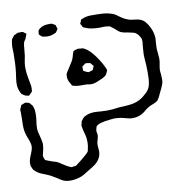

<svg xmlns="http://www.w3.org/2000/svg" viewBox="-84 -790 873 917"><g transform="rotate(-10 352.5 -331.0)"><path d="M699 -352Q699 -340 697 -334Q694 -323 687.5 -309.5Q681 -296 678 -290Q670 -272 665 -264Q659 -255 659 -255Q651 -248 638.5 -243.5Q626 -239 620 -236Q614 -233 602 -225Q598 -222 593.5 -218Q589 -214 585 -211Q560 -193 529 -193Q514 -193 491 -200Q469 -206 458 -206L444 -207Q436 -207 398 -202Q373 -198 362 -192Q360 -190 357.5 -189Q355 -188 353 -186L350 -178Q350 -176 348.5 -172Q347 -168 347 -165V-163Q347 -158 348.5 -153Q350 -148 350 -144Q350 -136 346 -122Q341 -109 341 -96Q341 -88 342 -81Q343 -74 343 -66Q343 -30 311 -5Q299 4 278 16Q273 19 260.5 27Q248 35 238 39Q211 49 186 49Q166 49 151 43Q145 41 123 26Q98 11 94 9L69 -2Q57 -6 45 -12Q33 -18 25 -26Q17 -34 17 -34Q16 -36 13 -43L9 -53Q8 -56 8 -63Q8 -79 15 -96Q18 -104 24 -118.5Q30 -133 30 -144Q30 -161 18 -189Q16 -194 13.5 -201.5Q11 -209 9 -218Q6 -235 6 -251L7 -284V-314Q7 -316 6.5 -320.5Q6 -325 7 -328Q8 -330 13 -341Q13 -343 15 -347Q17 -348 19 -348.5Q21 -349 23 -350Q26 -351 30 -353Q34 -355 36 -355L41 -354Q44 -353 49 -352Q54 -351 56 -349Q58 -348 59.5 -345.5Q61 -343 62 -342Q63 -340 65.5 -338Q68 -336 69 -333Q72 -327 75 -312Q76 -306 76 -295Q76 -283 75 -274Q74 -265 73 -259Q70 -241 70 -225Q70 -214 73 -202Q76 -190 77 -186Q83 -164 84 -153Q85 -148 84.5 -144Q84 -140 84 -137Q84 -128 77 -100Q74 -92 75 -90Q75 -86 76 -83Q77 -80 78 -78L81 -70Q83 -68 88.5 -66Q94 -64 96 -63L118 -55Q132 -52 143 -46L163 -33Q181 -21 191 -17L201 -13Q204 -13 212 -15Q219 -15 222 -16Q225 -17 231 -23Q239 -28 253 -40Q259 -45 267.5 -52Q276 -59 282 -65L289 -73Q290 -76 291 -80Q292 -84 292 -86Q296 -99 296 -118Q296 -131 295 -138Q293 -152 289 -164Q288 -169 286 -175.5Q284 -182 283 -190Q281 -198 281 -201Q281 -202 284 -211Q285 -213 285 -216Q285 -219 286 -221L293 -230Q294 -231 295.5 -233.5Q297 -236 300 -238Q303 -241 309 -243Q327 -253 354 -253Q366 -253 386 -251L414 -250Q440 -250 473 -255Q481 -256 496 -256Q528 -258 542 -261Q579 -269 605 -295Q620 -307 627 -322Q634 -336 636 -363Q637 -374 637 -397Q637 -432 634 -460L633 -483Q633 -493 635 -515Q638 -542 638 -545Q638 -554 637 -558Q636 -562 634 -565Q632 -568 631 -570Q627 -578 621 -583Q614 -590 610 -592L600 -595L577 -600Q559 -602 546 -607Q534 -612 522 -624Q515 -631 506 -637Q504 -638 501.5 -640.5Q499 -643 496 -644L483 -646Q472 -647 463.5 -646.5Q455 -646 449 -646Q404 -646 379 -658Q371 -661 369 -663Q367 -666 364 -673Q363 -674 362 -676Q361 -678 360 -681Q361 -684 362 -686Q363 -688 364 -689Q364 -690 365.5 -694.5Q367 -699 368 -700Q369 -701 379 -704Q394 -711 421 -711Q456 -711 477 -709.5Q498 -708 518 -701Q528 -698 538 -691Q548 -684 550 -682Q566 -671 574 -667L591 -660Q600 -657 619 -655Q621 -655 633.5 -653Q646 -651 657 -644Q668 -637 679 -620Q696 -593 700 -568Q702 -556 702 -551Q702 -543 700 -525L699 -503Q699 -494 701 -478Q703 -460 703 -451Q703 -442 702 -436Q701 -430 700 -425Q696 -405 696 -394Q696 -391 698 -375Q699 -367 699 -352ZM181 -700Q192 -705 213 -705H224Q228 -704 231.5 -701.5Q235 -699 238 -698Q239 -697 240.5 -696.5Q242 -696 243 -695Q244 -694 244 -692Q244 -690 245 -688Q249 -676 249 -675L246 -671Q245 -669 242 -664.5Q239 -660 236 -658Q235 -657 226 -654Q207 -646 186 -649Q183 -650 179.5 -650Q176 -650 173 -651Q170 -652 166 -655.5Q162 -659 160 -661Q156 -665 156 -665L157 -671V-675Q157 -684 164 -690Q166 -691 171.5 -695Q177 -699 181 -700ZM26 -399Q23 -402 21 -408Q11 -427 11 -449Q11 -462 13.5 -479Q16 -496 17 -504Q22 -543 22 -598L21 -628Q21 -635 23 -649Q24 -651 24.5 -655.5Q25 -660 26 -663Q27 -666 30 -669Q33 -672 34 -674L39 -681L46 -684Q57 -690 59 -690H70Q72 -690 75.5 -690.5Q79 -691 81 -690Q86 -689 93 -682Q98 -680 98 -679Q99 -678 98 -676.5Q97 -675 97 -674Q95 -669 93 -663Q92 -658 87.5 -651.5Q83 -645 81 -641Q77 -627 77 -618Q75 -592 73 -577Q65 -541 65 -521Q65 -509 67 -489L71 -465Q73 -457 75 -443Q79 -427 78 -418Q78 -405 76 -401Q75 -399 70.5 -395.5Q66 -392 64 -389Q60 -385 60 -385H58Q53 -385 41 -389Q38 -391 33 -394Q28 -397 26 -399ZM283 -393Q281 -394 277.5 -394.5Q274 -395 272 -396Q270 -397 268 -401Q266 -405 265 -407Q253 -424 253 -443Q253 -452 255 -457Q257 -462 259.5 -465.5Q262 -469 264 -472L291 -515Q294 -521 297 -530.5Q300 -540 301 -545Q305 -557 306 -558Q307 -559 308.5 -559Q310 -559 311 -560Q315 -561 319 -562.5Q323 -564 327 -565L339 -564Q342 -563 345 -563.5Q348 -564 351 -563Q387 -551 430 -479Q440 -461 444 -451Q445 -449 446.5 -445.5Q448 -442 448 -440Q448 -439 446 -435Q444 -432 442 -426.5Q440 -421 438 -419Q436 -416 431.5 -413Q427 -410 425 -409Q416 -403 406 -400Q380 -387 361 -387Q356 -387 349 -388.5Q342 -390 339 -390H312Q293 -390 283 -393ZM359 -446Q362 -446 366.5 -448Q371 -450 372 -450Q374 -451 376.5 -451Q379 -451 380 -452Q382 -454 383.5 -459Q385 -464 386 -466Q386 -468 387 -469Q388 -470 388 -472Q388 -472 384 -476Q382 -478 379.5 -481.5Q377 -485 374 -488H368Q356 -491 352 -490Q349 -489 346.5 -486.5Q344 -484 342 -483Q336 -480 335 -478Q334 -476 334.5 -474.5Q335 -473 335 -472Q335 -470 334.5 -465Q334 -460 335 -458Q336 -456 342 -453Q356 -446 359 -446Z"/></g></svg>

Font: Rubik-Burned
Style: Regular
Weight: 400
Designer: NaN (generative design), Hubert & Fischer (Rubik source font outlines)
Foundry: NaN, Hubert & Fischer
Version: Version 1.000